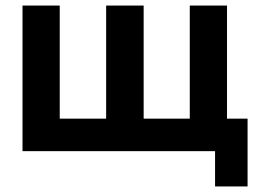

<svg xmlns="http://www.w3.org/2000/svg" viewBox="-20 -544 937 691"><path d="M754 127V0H61V-524H195V-117H362V-524H497V-117H663V-524H797V-117H871V127Z"/></svg>

Font: Raleway
Style: Bold
Weight: 700
Designer: Matt McInerney, Pablo Impallari, Rodrigo Fuenzalida
Foundry: Matt McInerney, Pablo Impallari, Rodrigo Fuenzalida
Version: Version 4.026